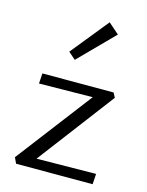

<svg xmlns="http://www.w3.org/2000/svg" viewBox="-107 -763 638 831"><g transform="rotate(15 211.5 -348.0)"><path d="M393 -47 390 0H47L35 -26L293 -364L53 -361L56 -407H375L386 -386L127 -44ZM144 -528 280 -696 328 -654 176 -500Z"/></g></svg>

Font: Ysabeau
Style: Regular
Weight: 400
Designer: Christian Thalmann (Catharsis Fonts)
Version: Version 0.003